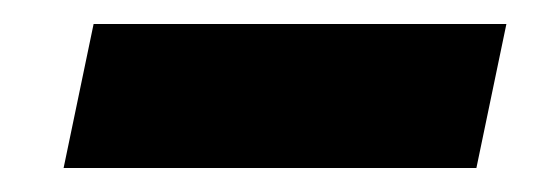

<svg xmlns="http://www.w3.org/2000/svg" viewBox="-20 -381 449 160"><path d="M58 -361H402L377 -241H33Z"/></svg>

Font: Prompt Semibold
Style: Italic
Weight: 600
Italic angle: -12°
Designer: Katatrad Team
Foundry: CadsonDemak
Version: Version 1.000